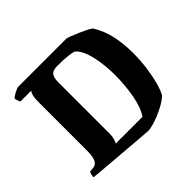

<svg xmlns="http://www.w3.org/2000/svg" viewBox="-166 -905 1105 1105"><g transform="rotate(-45 387.0 -352.5)"><path d="M458 2Q432 0 386.5 -3.5Q341 -7 287.5 -11.5Q234 -16 183 -20Q132 -24 95 -27.5Q58 -31 46 -32Q46 -44 49 -54.5Q52 -65 54 -69L83 -72Q99 -74 109 -85Q119 -96 123.5 -116.5Q128 -137 128 -168V-563Q128 -594 132 -610Q136 -626 140.5 -632Q145 -638 145 -638H57Q53 -643 49.5 -654Q46 -665 45 -674Q51 -680 63 -687.5Q75 -695 87.5 -700.5Q100 -706 106 -707H499Q507 -706 528 -698Q549 -690 574.5 -679Q600 -668 621.5 -657Q643 -646 650 -639Q686 -580 699.5 -514Q713 -448 713 -378Q713 -316 705 -258.5Q697 -201 684.5 -156Q672 -111 658 -87Q640 -69 612 -53Q584 -37 554 -24.5Q524 -12 498 -5Q472 2 458 2ZM273 -79H491Q506 -100 517.5 -132Q529 -164 536 -202.5Q543 -241 546.5 -282Q550 -323 550 -362Q550 -399 546 -438.5Q542 -478 533.5 -515Q525 -552 511.5 -579.5Q498 -607 480 -621Q461 -626 441.5 -628.5Q422 -631 400 -632Q378 -633 352 -633Q315 -633 302 -616.5Q289 -600 289 -560V-143Q289 -121 283.5 -103Q278 -85 273 -79Z"/></g></svg>

Font: Texturina Medium 12pt ExtraBold
Style: Regular
Weight: 800
Version: Version 1.002